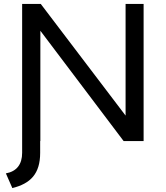

<svg xmlns="http://www.w3.org/2000/svg" viewBox="-20 -720 848 980"><path d="M10 165 43 240C135 217 185 168 185 60V0H186V-563L611 0H713V-700H621V-130L188 -700H93V60C93 119 65 155 10 165Z"/></svg>

Font: Gully
Style: Regular
Weight: 400
Designer: jaikishan Patel
Foundry: MagicType
Version: Version 1.000;Glyphs 3.2 (3242)